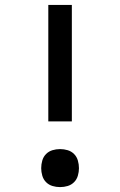

<svg xmlns="http://www.w3.org/2000/svg" viewBox="-20 -755 490 783"><path d="M177 -260V-735H273V-260ZM225 8Q209 8 194 3.5Q179 -1 168 -12Q157 -23 152.5 -38.5Q148 -54 148 -69Q148 -85 152.5 -100.5Q157 -116 168 -127Q179 -138 194 -142.5Q209 -147 225 -147Q241 -147 256 -142.5Q271 -138 282 -127Q293 -116 297.5 -100.5Q302 -85 302 -69Q302 -54 297.5 -38.5Q293 -23 282 -12Q271 -1 256 3.5Q241 8 225 8Z"/></svg>

Font: Iosevka Aile Medium
Style: Regular
Weight: 500
Designer: Belleve Invis
Foundry: Belleve Invis
Version: Version 27.3.5; ttfautohint (v1.8.4)